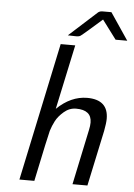

<svg xmlns="http://www.w3.org/2000/svg" viewBox="-60 -956 698 1001"><g transform="rotate(5 288.5 -455.5)"><path d="M80.1 0 232.9 -722.2H309.1L236.8 -383.8Q310.1 -454.6 395 -455.1Q505.9 -455.1 505.9 -355Q505.9 -333 498 -291L436 0H357.9L418.9 -289.1Q423.8 -311 423.8 -328.1Q423.8 -394 342.8 -394Q307.6 -394 279.3 -369.6Q251 -345.2 237.5 -319.6Q224.1 -293.9 215.8 -267.1Q210 -248 158.2 0ZM266.1 -771Q410.2 -900.9 413.1 -904.3Q422.9 -911.1 434.1 -911.1H481.9L577.1 -770H516.1L441.9 -869.1Q414.1 -845.2 377.9 -813Q340.8 -780.8 333 -775.4Q325.2 -770 314 -770H305.2Z"/></g></svg>

Font: CMU Sans Serif
Style: Oblique
Weight: 500
Italic angle: -12°
Version: Version 0.7.0